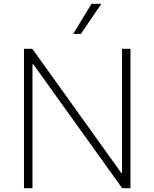

<svg xmlns="http://www.w3.org/2000/svg" viewBox="-20 -982 806 1002"><path d="M660.9 -727.3H616.8V-79.9H612.6L148.8 -727.3H105.1V0H149.5V-646.7H153.8L617.5 0H660.9ZM362.2 -805H402L508.9 -962H457.4Z"/></svg>

Font: Karasuma Gothic
Style: Thin
Weight: 200
Designer: Rasmus Andersson / Ryoko Ishizuka
Foundry: rsms
Version: Version 1.00